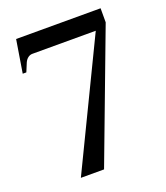

<svg xmlns="http://www.w3.org/2000/svg" viewBox="-126 -761 731 848"><g transform="rotate(-20 239.0 -337.0)"><path d="M392 -588H94Q83 -588 73.5 -581Q64 -574 58 -561L41 -520H24L49 -674H446V-608L217 0H108Z"/></g></svg>

Font: Ibarra Real Nova
Style: Regular
Weight: 400
Designer: Jose Maria Ribagorda & Octavio Pardo
Foundry: Jose Maria Ribagorda
Version: Version 1.014